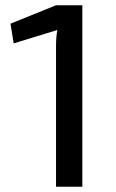

<svg xmlns="http://www.w3.org/2000/svg" viewBox="-20 -710 442 730"><path d="M293 0H193V-534Q193 -570 198 -596L32 -545L20 -620L193 -690H293Z"/></svg>

Font: Exo 2.0 Medium
Style: Regular
Weight: 500
Designer: Natanael Gama
Version: Version 1.001;PS 001.001;hotconv 1.0.70;makeotf.lib2.5.58329